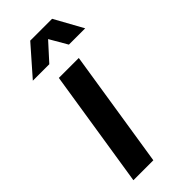

<svg xmlns="http://www.w3.org/2000/svg" viewBox="-228 -742 783 783"><g transform="rotate(-45 164.0 -350.0)"><path d="M29 0 109 -510H224L144 0ZM26 -577 134 -700H260L328 -577H234L190 -653L121 -577Z"/></g></svg>

Font: MuseoModerno Medium
Style: Italic
Weight: 500
Italic angle: -9°
Designer: Pablo Cosgaya, Héctor Gatti, Marcela Romero, and the Authors of The MuseoModerno Project.
Foundry: Omnibus-Type Team
Version: Version 1.003